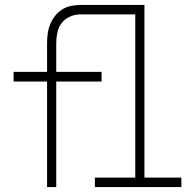

<svg xmlns="http://www.w3.org/2000/svg" viewBox="-20 -755 790 775"><path d="M170 0V-426H35V-465H170V-580Q170 -600 172.5 -619Q175 -638 182.5 -656.5Q190 -675 202 -690.5Q214 -706 230.5 -716.5Q247 -727 266 -731Q285 -735 304 -735H563V-38H712V0H363V-38H526V-697H304Q283 -697 262.5 -688Q242 -679 229 -662Q216 -645 211.5 -623.5Q207 -602 207 -580V-465H390V-426H207V0Z"/></svg>

Font: Zed Sans Extralight Extended
Style: Regular
Weight: 200
Width: 7
Designer: Belleve Invis
Foundry: Belleve Invis
Version: Version 1.0.0; ttfautohint (v1.8.4)